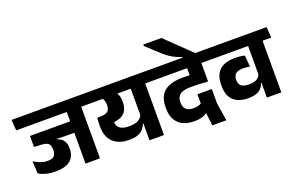

<svg xmlns="http://www.w3.org/2000/svg" viewBox="-135 -1336 2852 1855"><g transform="rotate(-20 1291.0 -409.0)"><path d="M652.5 -568H504V0H652.5ZM473 -530.5H742L734.5 -641H465ZM692 -530.5 684.5 -641H-23.5L-15.5 -530.5ZM552 -434.5H91V-321H267.5L406.5 -317H552ZM325 -353H91V-321L164 -317.5Q199 -316 219.5 -307Q240 -298 248.2 -280Q256.5 -262 256.5 -234.5V-228Q256.5 -188.5 236.5 -169Q216.5 -149.5 173.5 -149.5Q135.5 -149.5 99.8 -161.8Q64 -174 30.5 -196L37 -69Q69 -49.5 111.5 -38.2Q154 -27 208 -27Q310 -27 360 -68.2Q410 -109.5 410 -187V-193.5Q410 -240.5 389.8 -270.2Q369.5 -300 325 -314.5Z M1310.5 -568H1162V0H1310.5ZM1131 -530.5H1400L1392.5 -641H1123ZM695 -641 702.5 -530.5H1351.5L1343.5 -641ZM1006 -551.5H851Q874.5 -535.5 883.8 -514Q893 -492.5 893 -462.5V-458Q893 -430.5 883.2 -412.8Q873.5 -395 850.2 -386.2Q827 -377.5 786.5 -377.5H762.5L809.5 -278L860 -279.5Q958.5 -281.5 1002.2 -320.5Q1046 -359.5 1046 -435.5V-442.5Q1046 -479 1036.5 -505.2Q1027 -531.5 1006 -551.5ZM757.5 -296.5V-289.5Q757.5 -183 816.2 -126.8Q875 -70.5 981.5 -70.5Q1061.5 -70.5 1101.8 -99Q1142 -127.5 1156 -172.5H1171L1165.5 -272Q1156.5 -236.5 1123.5 -215.5Q1090.5 -194.5 1024.5 -194.5Q981 -194.5 953.2 -205.8Q925.5 -217 912.8 -237Q900 -257 900 -283.5V-344L762.5 -377.5Q760 -352.5 758.8 -333.5Q757.5 -314.5 757.5 -296.5Z M1705 -530.5H1973.5L1966 -641H1697ZM1888 -568H1744V-467.5H1888ZM1364 -530.5H1981.5L1974 -641H1355.5ZM1741.5 -378.5 1888 -344V-570H1741.5ZM1897 -259.5H1749V-119.5L1760.5 -101L1782 72H1926L1897 -113ZM1668 -145.5Q1620 -145.5 1594 -168.2Q1568 -191 1568 -237V-244.5Q1568 -298.5 1602.2 -323Q1636.5 -347.5 1718 -347.5Q1758 -347.5 1800.8 -345.8Q1843.5 -344 1888 -340V-442Q1830.5 -450.5 1777.2 -455.2Q1724 -460 1673 -460Q1544 -460 1480.5 -408.2Q1417 -356.5 1417 -245.5V-233.5Q1417 -163 1443.8 -116.8Q1470.5 -70.5 1519.5 -47.5Q1568.5 -24.5 1635.5 -24.5Q1685 -24.5 1720.2 -36.8Q1755.5 -49 1775.5 -71L1756 -168.5Q1740 -157.5 1718.5 -151.5Q1697 -145.5 1668 -145.5Z M1422 -889.5V-875L1523 -781.5Q1551 -755 1574.8 -735Q1598.5 -715 1622.8 -699.5Q1647 -684 1674.8 -671.2Q1702.5 -658.5 1738 -646V-618H1872.5V-634.5Q1857.5 -649 1831.2 -674.2Q1805 -699.5 1773.2 -730.2Q1741.5 -761 1709.5 -791.8Q1677.5 -822.5 1651 -848.2Q1624.5 -874 1608.5 -889.5Z M2517 -568H2368.5V0H2517ZM2337.5 -530.5H2606.5L2599 -641H2330ZM1940 -530.5H2556.5L2548.5 -641H1932.5ZM1995.5 -254.5Q1995.5 -154 2049 -104.8Q2102.5 -55.5 2199.5 -55.5Q2248 -55.5 2281 -66.8Q2314 -78 2334 -99.5Q2354 -121 2362.5 -151.5H2378.5L2371 -247.5Q2362.5 -214 2333.5 -196.2Q2304.5 -178.5 2253 -178.5Q2199 -178.5 2173.8 -197.5Q2148.5 -216.5 2148.5 -259.5V-264Q2148.5 -305.5 2173 -324.8Q2197.5 -344 2248 -344Q2268 -344 2285.2 -342.5Q2302.5 -341 2318 -337.5L2308 -454Q2286 -459.5 2261.2 -462.5Q2236.5 -465.5 2207 -465.5Q2103 -465.5 2049.2 -415.8Q1995.5 -366 1995.5 -265Z"/></g></svg>

Font: Anek Devanagari Medium
Style: Bold
Weight: 700
Version: Version 1.003